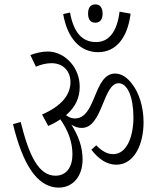

<svg xmlns="http://www.w3.org/2000/svg" viewBox="-20 -861 709 872"><path d="M413 -758C431 -758 446 -769 446 -799C446 -830 431 -841 413 -841C394 -841 380 -830 380 -799C380 -769 394 -758 413 -758ZM426 -624C506 -624 560 -689 573 -799L523 -808C512 -720 477 -670 416 -670C352 -670 314 -715 298 -804L267 -797C285 -692 340 -624 426 -624ZM247 -9C310 -9 355 -59 355 -137C355 -194 336 -245 304 -295C318 -286 333 -280 351 -280C447 -280 447 -483 519 -483C559 -483 586 -420 586 -328C586 -241 556 -161 494 -161C468 -161 445 -173 417 -201L395 -181C428 -138 466 -113 508 -113C589 -113 632 -204 632 -306C632 -376 611 -441 579 -481C557 -510 531 -527 503 -527C404 -527 418 -323 320 -323C305 -323 291 -329 280 -338C322 -374 342 -416 342 -467C342 -509 327 -547 302 -576C275 -607 238 -627 197 -627C172 -627 144 -621 118 -611L143 -558C166 -568 190 -574 214 -574C267 -574 300 -538 300 -488C300 -429 257 -378 171 -341L199 -289C220 -298 238 -308 254 -319C290 -268 309 -215 309 -160C309 -104 283 -63 232 -63C156 -63 112 -153 74 -307L39 -297C81 -125 144 -9 247 -9Z"/></svg>

Font: Noto Serif Devanagari ExtraCondensed Light
Style: Regular
Weight: 300
Width: 2
Designer: Universal Thirst, Indian Type Foundry and the Monotype Design Team
Foundry: Monotype Imaging Inc.
Version: Version 2.004